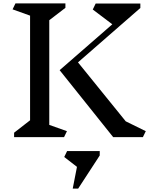

<svg xmlns="http://www.w3.org/2000/svg" viewBox="-20 -806 891 1130"><path d="M374 -34 357 1H63V-25L157 -98V-714L54 -751L71 -786H365V-760L270 -687V-71ZM821 1H646L331 -393L641 -663L526 -750L543 -785H806V-759L439 -439L720 -92L838 -34ZM567 109 440 304H408L433 176L358 118L375 83H567Z"/></svg>

Font: Inknut Antiqua Light
Style: Regular
Weight: 300
Designer: Claus Eggers Sørensen
Foundry: Claus Eggers Sørensen
Version: Version 1.003; ttfautohint (v1.8.2) -l 8 -r 50 -G 200 -x 14 